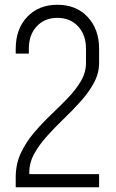

<svg xmlns="http://www.w3.org/2000/svg" viewBox="-20 -786 485 806"><path d="M46 0V-42Q46 -97 67.2 -142.8Q88.5 -188.5 122.2 -228.2Q156 -268 193.5 -303.8Q231 -339.5 264.8 -374.5Q298.5 -409.5 319.8 -445.8Q341 -482 341 -522V-581Q341 -639.5 308 -675.2Q275 -711 221 -711Q167 -711 134 -675.2Q101 -639.5 101 -581V-561H46V-581Q46 -664.5 94.2 -715.2Q142.5 -766 221 -766Q300 -766 348 -714.8Q396 -663.5 396 -581V-522Q396 -479 374.8 -439.2Q353.5 -399.5 320.2 -362.2Q287 -325 249.5 -289Q212 -253 178.8 -216.2Q145.5 -179.5 124.2 -141.5Q103 -103.5 103 -62V-30L78 -55H396V0Z"/></svg>

Font: Mohave Light
Style: Regular
Weight: 300
Designer: Gumpita Rahayu
Foundry: Tokotype
Version: Version 2.003